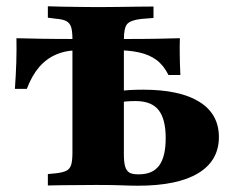

<svg xmlns="http://www.w3.org/2000/svg" viewBox="-20 -591 734 611"><path d="M280.6 -2.4Q257.3 -2.4 229.4 -2Q201.6 -1.6 176.2 -1.6Q150.8 -1.6 132.3 -0.8V-37.1L157.3 -39.5Q179.8 -41.9 191.1 -47.6Q202.4 -53.2 206.5 -66.5Q210.5 -79.8 210.5 -105.6V-201.6H374.2V-100Q374.2 -75 378.2 -61.3Q382.3 -47.6 391.5 -41.9Q400.8 -36.3 417.7 -36.3H422.6Q466.1 -36.3 486.7 -64.5Q507.3 -92.7 507.3 -151.6Q507.3 -212.1 484.7 -240.7Q462.1 -269.4 411.3 -269.4Q393.5 -269.4 380.2 -268.1Q366.9 -266.9 351.6 -264.5V-300Q371.8 -303.2 391.1 -304.4Q410.5 -305.6 435.5 -305.6Q552.4 -305.6 614.5 -266.9Q676.6 -228.2 676.6 -154.8Q676.6 -79.8 610.9 -39.9Q545.2 0 418.5 0Q396 0 368.1 -1.2Q340.3 -2.4 292.7 -2.4ZM234.7 -431.5Q191.9 -431.5 160.1 -418.1Q128.2 -404.8 104.8 -377.8Q81.5 -350.8 65.3 -308.1H27.4Q30.6 -353.2 31.9 -393.5Q33.1 -433.9 32.3 -469.4Q64.5 -468.5 110.5 -467.7Q156.5 -466.9 224.2 -466.9H374.2Q437.9 -466.9 480.6 -467.7Q523.4 -468.5 552.4 -469.4Q551.6 -445.2 552 -415.7Q552.4 -386.3 554 -352.4H516.1Q500.8 -383.1 478.2 -400Q455.6 -416.9 422.6 -424.2Q389.5 -431.5 343.5 -431.5ZM210.5 -201.6V-465.3Q210.5 -491.1 206.5 -504.4Q202.4 -517.7 191.1 -523.8Q179.8 -529.8 157.3 -531.5L132.3 -534.7V-571Q150.8 -570.2 176.2 -569.8Q201.6 -569.4 229.4 -569Q257.3 -568.5 280.6 -568.5H291.9H304.8Q330.6 -568.5 360.5 -569Q390.3 -569.4 419 -569.8Q447.6 -570.2 468.5 -570.2V-533.9L428.2 -530.6Q395.2 -526.6 384.7 -514.5Q374.2 -502.4 374.2 -465.3V-201.6Z"/></svg>

Font: Playfair 9pt Black
Style: Regular
Weight: 900
Designer: Claus Eggers Sørensen
Foundry: Claus Eggers Sørensen
Version: Version 2.203